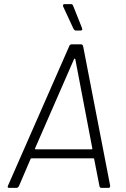

<svg xmlns="http://www.w3.org/2000/svg" viewBox="-20 -916 613 936"><path d="M465 -8 439 -141Q439 -144 436 -144H133Q130 -144 129 -141L72 -8Q67 0 59 0H25Q14 0 19 -11L318 -692Q319 -696 323 -698Q327 -700 330 -700H374Q382 -700 385 -692L517 -11V-9Q517 0 508 0H475Q467 0 465 -8ZM154 -188H426Q428 -188 429.5 -189.5Q431 -191 430 -193L347 -628Q346 -630 344 -630Q342 -630 341 -628L151 -193Q150 -191 151 -189.5Q152 -188 154 -188ZM381 -774Q381 -767 372 -767H350Q344 -767 339 -774L288 -884Q287 -886 287 -889Q287 -896 296 -896H325Q333 -896 336 -889L380 -779Q381 -777 381 -774Z"/></svg>

Font: Barlow Light
Style: Italic
Weight: 300
Italic angle: -7°
Designer: Jeremy Tribby
Foundry: Tribby Type
Version: Version 1.408